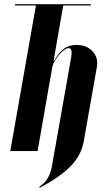

<svg xmlns="http://www.w3.org/2000/svg" viewBox="-20 -719 512 914"><path d="M412 -693H281L235 -429H237Q262 -471 285.5 -488Q309 -505 343 -505Q393 -505 421 -474.5Q449 -444 441 -399L379 -48Q367 20 317 71.5Q267 123 169 175L167 171Q178 162 187.5 153.5Q197 145 204.5 133.5Q212 122 218.5 105Q225 88 229 62L319 -447Q326 -490 307 -490Q298 -490 285.5 -481Q273 -472 261.5 -458.5Q250 -445 241 -429.5Q232 -414 229 -400L159 0H29L151 -693H51L52 -699H413Z"/></svg>

Font: Moniqa Black Ita Display
Style: Italic
Weight: 900
Italic angle: -10°
Designer: Rajesh Rajput
Foundry: Rajesh Rajput
Version: Version 1.000